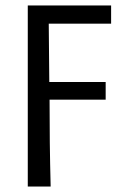

<svg xmlns="http://www.w3.org/2000/svg" viewBox="-20 -506 454 705"><path d="M82 179H166C163 64 162 -32 162 -140H368V-205H161L159 -419H388V-486H82Z"/></svg>

Font: DAIFUKU Sans
Style: Regular
Weight: 400
Designer: Original font ‘Source Han Sans JP’ : Paul D. Hunt
Foundry: Daifuku
Version: Version 1.000